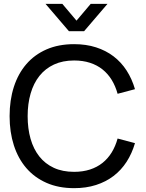

<svg xmlns="http://www.w3.org/2000/svg" viewBox="-20 -965 763 1000"><path d="M304.5 -945 378.5 -857.5 452.5 -945H540L418 -802.5H339L217 -945ZM366 15Q285 15 222.5 -12.5Q160 -40 117.2 -89.5Q74.5 -139 52.2 -208Q30 -277 30 -360Q30 -443.5 52.2 -512.5Q74.5 -581.5 117.2 -631Q160 -680.5 222.5 -707.8Q285 -735 366 -735Q428.5 -735 480 -718.5Q531.5 -702 571.5 -671.5Q611.5 -641 639.5 -597.5Q667.5 -554 683 -500.5L592.5 -476.5Q581.5 -516.5 561.8 -548.8Q542 -581 513.8 -603.5Q485.5 -626 448.5 -638Q411.5 -650 366 -650Q306.5 -650 261.2 -629Q216 -608 185.5 -569.8Q155 -531.5 139.5 -478Q124 -424.5 124 -360Q124 -295.5 139.2 -242Q154.5 -188.5 184.8 -150.2Q215 -112 260.2 -91Q305.5 -70 366 -70Q411.5 -70 448.5 -82Q485.5 -94 513.8 -116.5Q542 -139 561.8 -171.2Q581.5 -203.5 592.5 -243.5L683 -219.5Q667.5 -166 639.5 -122.5Q611.5 -79 571.5 -48.5Q531.5 -18 480 -1.5Q428.5 15 366 15Z"/></svg>

Font: Vela Sans Med
Style: Regular
Weight: 500
Designer: Principal design: Mikhail Sharanda - project Manrope.
Design modification: Ravid Balaliev
Foundry: Mikhail Sharanda
Version: Version 1.001